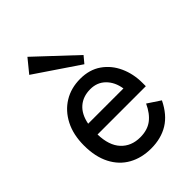

<svg xmlns="http://www.w3.org/2000/svg" viewBox="-224 -859 970 970"><g transform="rotate(-45 261.0 -374.0)"><path d="M271 11Q203 11 151 -18Q99 -47 70 -103.5Q41 -160 41 -240Q41 -317 70 -373.5Q99 -430 149.5 -461Q200 -492 266 -492Q332 -492 378.5 -459.5Q425 -427 449.5 -373Q474 -319 474 -255V-231H129Q131 -151 169.5 -109.5Q208 -68 272 -68Q323 -68 356.5 -93Q390 -118 413 -168L481 -123Q447 -53 394.5 -21Q342 11 271 11ZM134 -303H386Q378 -355 346 -387Q314 -419 265 -419Q213 -419 179 -389.5Q145 -360 134 -303ZM333 -529 98 -688 156 -759 363 -565Z"/></g></svg>

Font: Zen Kaku Gothic Antique Medium
Style: Regular
Weight: 500
Designer: Yoshimichi Ohira
Foundry: Positype
Version: Version 1.002